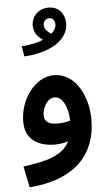

<svg xmlns="http://www.w3.org/2000/svg" viewBox="-64 -795 606 1065"><g transform="rotate(-5 239.5 -262.0)"><path d="M91 -496C232 -503 338 -565 338 -659C338 -708 307 -754 248 -754C192 -754 152 -713 152 -662C152 -624 173 -597 203 -579C170 -565 128 -555 81 -554ZM213 -660C213 -680 228 -695 247 -695C267 -695 278 -677 278 -657C278 -641 269 -624 251 -608C229 -621 213 -639 213 -660ZM57 230C294 212 431 94 431 -118C431 -238 368 -378 245 -378C136 -378 53 -255 53 -136C53 -37 122 6 220 6C247 6 271 1 292 -6C253 71 163 95 33 112ZM169 -161C169 -204 198 -255 238 -255C286 -255 312 -185 313 -119C291 -112 265 -109 242 -109C191 -109 169 -128 169 -161Z"/></g></svg>

Font: Noto Sans Arabic UI SmBd
Style: Regular
Weight: 600
Designer: Monotype Design Team, Nadine Chahine and Nizar Qandah
Foundry: Monotype Imaging Inc.
Version: Version 2.010